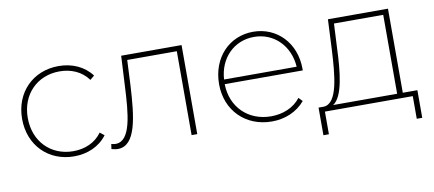

<svg xmlns="http://www.w3.org/2000/svg" viewBox="-62 -747 2489 1102"><g transform="rotate(-10 1182.5 -195.5)"><path d="M317 3C395 3 465 -27 509 -86L484 -106C445 -52 384 -27 317 -27C188 -27 92 -121 92 -260C92 -398 188 -492 317 -492C384 -492 445 -467 484 -413L509 -434C465 -493 395 -523 317 -523C168 -523 59 -415 59 -260C59 -105 168 3 317 3Z M682 -519 673 -346C665 -184 653 -26 563 -26C556 -26 546 -28 538 -30L534 -1C548 2 559 5 571 5C677 5 695 -160 705 -341L712 -489H1001V0H1034V-519Z M1694 -264C1694 -416 1589 -523 1451 -523C1311 -523 1207 -414 1207 -260C1207 -106 1317 3 1470 3C1546 3 1616 -26 1663 -82L1642 -104C1602 -52 1538 -27 1470 -27C1338 -27 1241 -120 1239 -255H1694ZM1451 -493C1568 -493 1655 -404 1663 -282H1240C1247 -404 1333 -493 1451 -493Z M2237 -29V-519H1887L1879 -349C1871 -193 1858 -34 1777 -29H1746V132H1778V0H2290V132H2322V-29ZM1917 -489H2204V-29H1831C1891 -67 1905 -213 1910 -348Z"/></g></svg>

Font: Talent ExtraLight
Style: Regular
Weight: 200
Designer: Mike Powis
Version: Version 1.001;hotconv 1.0.109;makeotfexe 2.5.65596